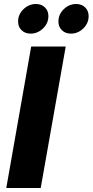

<svg xmlns="http://www.w3.org/2000/svg" viewBox="-20 -933 460 953"><path d="M11.2 0 134.8 -702.1H306.2L182.1 0ZM131.8 -766.1Q104.5 -766.1 87.2 -783Q69.8 -799.8 69.8 -826.2Q69.8 -861.8 96.7 -887.5Q123.5 -913.1 158.2 -913.1Q186 -913.1 203.1 -896.2Q220.2 -879.4 220.2 -853Q220.2 -817.4 193.4 -791.7Q166.5 -766.1 131.8 -766.1ZM332 -766.1Q304.7 -766.1 287.4 -783Q270 -799.8 270 -826.2Q270 -861.8 296.6 -887.5Q323.2 -913.1 357.9 -913.1Q385.7 -913.1 402.8 -896.2Q419.9 -879.4 419.9 -853Q419.9 -817.4 393.3 -791.7Q366.7 -766.1 332 -766.1Z"/></svg>

Font: SVN-Poppins
Style: Bold Italic
Weight: 700
Italic angle: -10°
Designer: Ninad Kale (Devanagari), Jonny Pinhorn (Latin)
Foundry: Indian Type Foundry
Version: Version 3.002 2017